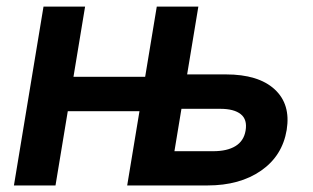

<svg xmlns="http://www.w3.org/2000/svg" viewBox="-20 -566 955 586"><path d="M472.2 0 489.7 -104.5H630.4Q673.3 -104.5 698.7 -120.1Q724.1 -135.7 729.5 -167Q735.4 -201.2 714.8 -217.5Q694.3 -233.9 652.3 -233.9H491.2L508.8 -338.9H669.4Q768.6 -338.9 818.1 -293.5Q867.7 -248 855 -169.4Q841.8 -90.3 776.9 -45.2Q711.9 0 613.3 0ZM22.5 0 112.8 -545.9H239.7L149.4 0ZM152.3 -226.6 169.4 -331.5H456.5L439.5 -226.6ZM368.2 0 458.5 -545.9H585.4L495.1 0Z"/></svg>

Font: Inter SemiBold
Style: Italic
Weight: 600
Italic angle: -9.3988°
Designer: Rasmus Andersson
Foundry: rsms
Version: Version 4.001;git-66647c0bb